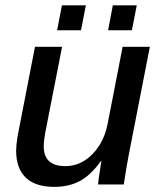

<svg xmlns="http://www.w3.org/2000/svg" viewBox="-20 -708 614 737"><path d="M367.7 -90.3Q328.6 -35.6 286.6 -13.2Q244.6 9.3 188.5 9.3Q115.2 9.3 78.6 -26.4Q42 -62 42 -129.4Q42 -139.2 43.2 -152.6Q44.4 -166 46.9 -180.9Q49.3 -195.8 52.2 -209.5L114.3 -528.3H218.3L158.2 -221.7Q147.9 -172.4 147.9 -146Q147.9 -70.3 231 -70.3Q269.5 -70.3 302.7 -90.6Q335.9 -110.8 359.9 -147.5Q383.8 -184.1 393.1 -232.4L450.7 -528.3H555.2L474.1 -112.8Q469.7 -90.8 465.1 -62.7Q460.4 -34.7 455.1 0H356.4Q356.4 -3.4 358.6 -20.8Q360.8 -38.1 364.3 -58.3Q367.7 -78.6 369.1 -90.3ZM504.9 -687.5 486.3 -591.8H395L413.1 -687.5ZM309.6 -687.5 291 -591.8H199.2L217.8 -687.5Z"/></svg>

Font: Arimo Medium
Style: Italic
Weight: 500
Italic angle: -12°
Designer: Steve Matteson
Foundry: Monotype Imaging Inc.
Version: Version 1.33